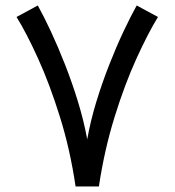

<svg xmlns="http://www.w3.org/2000/svg" viewBox="-20 -672 629 692"><path d="M252.4 0Q232.9 -132.8 196 -250.7Q159.2 -368.7 117.2 -461.2Q75.2 -553.7 39.6 -610.8L116.2 -652.3Q138.2 -612.8 163.8 -557.9Q189.5 -502.9 214.8 -438.2Q240.2 -373.5 261.2 -304.9Q282.2 -236.3 294.4 -169.9Q306.2 -236.3 327.1 -304.9Q348.1 -373.5 373.5 -438.2Q398.9 -502.9 424.8 -557.9Q450.7 -612.8 472.7 -652.3L549.3 -610.8Q514.2 -553.7 471.9 -461.2Q429.7 -368.7 393.1 -250.7Q356.4 -132.8 336.4 0Z"/></svg>

Font: Vazirmatn UI NL
Style: Regular
Weight: 400
Designer: Saber Rastikerdar
Foundry: Saber Rastikerdar
Version: Version 33.003